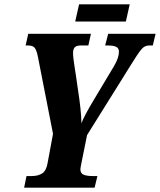

<svg xmlns="http://www.w3.org/2000/svg" viewBox="-20 -871 742 891"><path d="M103 -54H127Q157 -54 176 -66.5Q195 -79 201 -115L226 -250L156 -607Q150 -638 141 -649Q132 -660 110 -660H99L111 -714H402L390 -660H355Q335 -660 327 -651.5Q319 -643 319 -625Q319 -604 328 -548L332 -523L341 -460Q357 -359 358 -299Q369 -331 421 -417L509 -564Q532 -603 532 -631Q532 -647 519.5 -653.5Q507 -660 478 -660H468L482 -714H702L689 -660H674Q659 -660 649 -653.5Q639 -647 628 -632Q617 -617 590 -574L384 -244L358 -115Q353 -90 353 -86Q353 -67 367.5 -60.5Q382 -54 411 -54H432L419 0H92ZM347 -851H582L564 -771H329Z"/></svg>

Font: Noto Serif CondExtraBold
Style: Italic
Weight: 800
Width: 3
Italic angle: -12°
Designer: Monotype Design Team
Foundry: Monotype Imaging Inc.
Version: Version 1.001